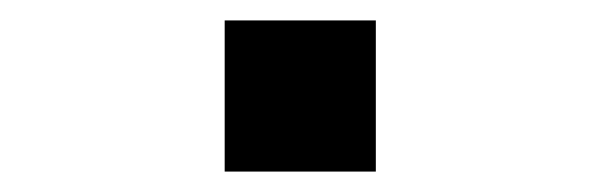

<svg xmlns="http://www.w3.org/2000/svg" viewBox="-20 -434 588 188"><path d="M200 -266V-414H348V-266Z"/></svg>

Font: Iosevka Semi-Condensed Medium
Style: Regular
Weight: 500
Monospace: yes
Designer: Belleve Invis
Foundry: Belleve Invis
Version: Version 27.3.5